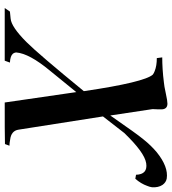

<svg xmlns="http://www.w3.org/2000/svg" viewBox="22 -750 729 813"><g transform="rotate(90 386.5 -343.5)"><path d="M773 -623C774 -640 771 -655 763 -667C756 -677 747 -683 736 -685C703 -690 666 -676 625 -643C607 -628 588 -609 569 -585C560 -574 548 -558 533 -537L469 -446C451 -563 442 -623 442 -625C443 -639 443 -652 443 -665C442 -680 434 -688 419 -688C412 -688 397 -686 375 -681C354 -676 338 -674 329 -673C290 -668 254 -666 223 -666L226 -643C248 -643 266 -640 281 -634C287 -632 292 -629 296 -626C317 -603 341 -505 366 -334C262 -207 193 -126 158 -91C115 -48 82 -26 59 -24L29 -21L14 1H237L245 -21C226 -22 214 -26 207 -34C204 -38 203 -42 202 -47C205 -85 231 -132 278 -189L370 -302L414 1C496 1 555 1 590 0L597 -19C590 -19 581 -20 571 -22C546 -25 532 -37 529 -58L473 -415L543 -505C598 -562 640 -593 671 -598C703 -603 719 -588 720 -555L737 -552C751 -568 761 -585 767 -602C770 -609 772 -616 773 -623Z"/></g></svg>

Font: GFS Pyrsos
Style: Regular
Weight: 400
Designer: George Matthiopoulos
Foundry: George Matthiopoulos
Version: Version 1.0